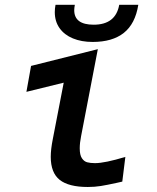

<svg xmlns="http://www.w3.org/2000/svg" viewBox="-20 -756 640 785"><path d="M187.5 -115Q187.5 -145.5 196 -188L240.5 -418L88 -380.5L107 -486.5L380 -555L311.5 -199Q306 -171.5 306 -149.5Q306 -122.5 314.8 -109.2Q323.5 -96 336.5 -92.5Q349.5 -89 368.5 -89Q408.5 -89 492.5 -114.5L480 -13.5L458 -8.5Q417 0.5 392 4.5Q367 8.5 339 8.5Q261 8.5 224.2 -20.5Q187.5 -49.5 187.5 -115ZM204 -706.5Q204 -721 207 -736.5H286Q283.5 -723 283.5 -714.5Q283.5 -655 363 -655Q453 -655 467.5 -736.5H545.5Q533 -658.5 486.2 -621.5Q439.5 -584.5 359 -584.5Q313 -584.5 278 -599Q243 -613.5 223.5 -641Q204 -668.5 204 -706.5Z"/></svg>

Font: JuliaMono SemiBold
Style: Italic
Weight: 600
Italic angle: -9°
Monospace: yes
Designer: cormullion
Foundry: corm
Version: Version 0.056; ttfautohint (v1.8.4)